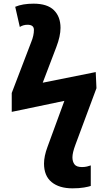

<svg xmlns="http://www.w3.org/2000/svg" viewBox="-20 -787 590 1047"><path d="M375 240Q412 240 438 235.5Q464 231 475 227V115Q467 118 454.5 121Q442 124 427 124Q397 124 386 109Q375 94 375 71Q375 46 391 3L506 -306L502 -394L213 -336L287 -530Q310 -590 310 -635Q310 -696 274 -731.5Q238 -767 163 -767Q103 -767 63 -750L88 -640Q107 -652 130 -652Q165 -652 165 -624Q165 -593 150 -557L44 -280V-177L331 -237L239 14Q220 65 220 105Q220 172 261.5 206Q303 240 375 240Z"/></svg>

Font: Noto Sans UI Extra
Style: Regular
Weight: 800
Designer: Monotype Design Team
Foundry: Monotype Imaging Inc.
Version: Version 1.901